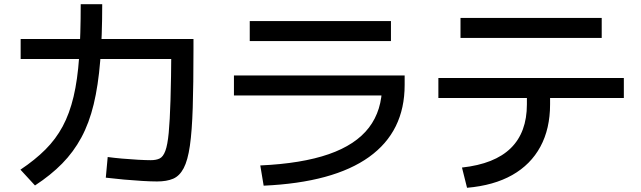

<svg xmlns="http://www.w3.org/2000/svg" viewBox="-20 -838 3040 911"><path d="M725 23Q696 23 654.5 20.5Q613 18 568 14Q523 10 482 5L491 -93Q520 -89 559 -85.5Q598 -82 635.5 -80Q673 -78 695 -78Q721 -78 737.5 -86Q754 -94 764.5 -122Q775 -150 780.5 -207.5Q786 -265 789 -363.5Q792 -462 793 -613L847 -558H78V-653H898V-603Q898 -439 894.5 -327.5Q891 -216 881 -146.5Q871 -77 851.5 -40Q832 -3 801.5 10Q771 23 725 23ZM77 -33Q146 -79 195.5 -128.5Q245 -178 277.5 -238.5Q310 -299 329 -379Q348 -459 355.5 -566.5Q363 -674 363 -818H465Q465 -666 455.5 -549Q446 -432 424.5 -343Q403 -254 366 -185.5Q329 -117 275 -62Q221 -7 146 42Z M1215 -53Q1412 -62 1540 -106.5Q1668 -151 1730.5 -232.5Q1793 -314 1793 -435L1843 -385H1090V-480H1900V-435Q1900 -214 1731 -93Q1562 28 1231 43ZM1165 -643V-738H1835V-643Z M2172 -43Q2327 -60 2403.5 -135Q2480 -210 2480 -343V-373H2060V-468H2940V-373H2590V-343Q2590 -227 2544 -142Q2498 -57 2410.5 -7.5Q2323 42 2196 53ZM2165 -658V-753H2835V-658Z"/></svg>

Font: M PLUS 2 Thin Medium
Style: Regular
Weight: 500
Version: Version 1.001